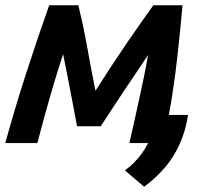

<svg xmlns="http://www.w3.org/2000/svg" viewBox="-24 -544 789 730"><path d="M524 166 451 104Q470 90 485.5 74.5Q501 59 514.5 40.5Q528 22 539 0H468Q477 -39 486 -80Q495 -121 504.5 -164Q514 -207 523 -250.5Q532 -294 539 -335Q515 -299 492.5 -265.5Q470 -232 448 -199.5Q426 -167 404.5 -133.5Q383 -100 359 -64H269Q260 -111 251.5 -156.5Q243 -202 234 -247Q225 -292 216 -338Q198 -284 180.5 -225Q163 -166 147 -108Q131 -50 118 0H-4Q12 -58 32 -125.5Q52 -193 75 -264Q98 -335 120.5 -401.5Q143 -468 163 -524H274Q283 -486 291 -449Q299 -412 306 -373Q313 -334 321 -291.5Q329 -249 339 -199Q374 -254 405 -301Q436 -348 463.5 -388Q491 -428 515 -462Q539 -496 559 -524H670Q666 -479 661 -429Q656 -379 650 -325.5Q644 -272 636 -216.5Q628 -161 618 -107H691Q682 -47 659.5 3Q637 53 603 93Q569 133 524 166Z"/></svg>

Font: Ubuntu Sans
Style: Bold Italic
Weight: 700
Italic angle: -13.5°
Designer: Dalton Maag Ltd
Foundry: Dalton Maag Ltd
Version: Version 1.006